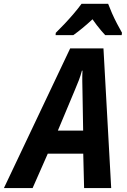

<svg xmlns="http://www.w3.org/2000/svg" viewBox="-81 -963 650 983"><path d="M-61 0 278.3 -715.3H448.7L488.3 0H349.6L345.2 -176.3H163.6L85.9 0ZM215.3 -294.4H344.7L341.3 -495.1Q340.8 -522 340.3 -547.9Q339.8 -573.7 341.3 -601.1H338.4Q332 -576.7 322.8 -552.5Q313.5 -528.3 301.8 -501ZM203.6 -783.2 204.6 -794.9Q226.1 -815.9 250 -841.3Q273.9 -866.7 296.6 -893.3Q319.3 -919.9 336.4 -943.4H472.7Q480.5 -922.4 492.4 -895.3Q504.4 -868.2 518.3 -841.6Q532.2 -814.9 543.5 -795.4L542 -783.2H457.5Q447.8 -793.9 436.5 -806.9Q425.3 -819.8 414.1 -834.7Q402.8 -849.6 392.6 -864.3Q366.2 -839.8 342 -819.8Q317.9 -799.8 294.4 -783.2Z"/></svg>

Font: Open Sans SemiCondensed
Style: Bold Italic
Weight: 700
Width: 4
Italic angle: -12°
Designer: Monotype Design Team
Foundry: Monotype Imaging Inc.
Version: Version 3.003